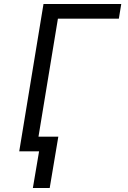

<svg xmlns="http://www.w3.org/2000/svg" viewBox="-20 -755 640 958"><path d="M144 183 175 0H76L197 -735H585L573 -662H269L172 -73H271L228 183Z"/></svg>

Font: Iosevka Aile Oblique
Style: Regular
Weight: 400
Italic angle: -9°
Designer: Belleve Invis
Foundry: Belleve Invis
Version: Version 31.1.0; ttfautohint (v1.8.4)